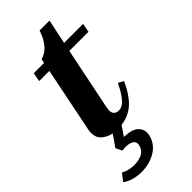

<svg xmlns="http://www.w3.org/2000/svg" viewBox="-292 -682 985 985"><g transform="rotate(-45 200.5 -190.0)"><path d="M197 -108Q195 -96 195 -91Q195 -54 232 -54Q258 -54 282 -83.5Q306 -113 327 -158L356 -142Q329 -79 289 -39.5Q249 0 188 8L153 60L166 61Q210 63 231.5 82Q253 101 253 129Q253 135 251 145Q240 196 194.5 224Q149 252 90 252Q61 252 32.5 244Q4 236 -14 221L17 182Q29 190 48.5 195Q68 200 89 200Q123 200 147.5 187Q172 174 178 145Q179 142 179 136Q179 118 162 110Q145 102 121 102Q114 102 98 104L81 70L125 7Q92 0 70 -19.5Q48 -39 48 -74Q48 -86 51 -99L122 -450H48L57 -498H132L136 -520Q203 -539 233 -632H305L277 -498H415L406 -450H267Z"/></g></svg>

Font: Trirong
Style: Bold Italic
Weight: 700
Italic angle: -12°
Designer: Katatrad Team
Foundry: CadsonDemak
Version: Version 1.001